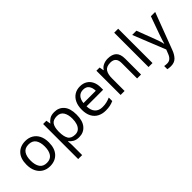

<svg xmlns="http://www.w3.org/2000/svg" viewBox="82 -1763 3005 3005"><g transform="rotate(-45 1585.0 -260.0)"><path d="M551 -269Q551 -136 483.5 -63Q416 10 301 10Q230 10 174.5 -22.5Q119 -55 87 -117.5Q55 -180 55 -269Q55 -402 122 -474Q189 -546 304 -546Q377 -546 432.5 -513.5Q488 -481 519.5 -419.5Q551 -358 551 -269ZM146 -269Q146 -174 183.5 -118.5Q221 -63 303 -63Q384 -63 422 -118.5Q460 -174 460 -269Q460 -364 422 -418Q384 -472 302 -472Q220 -472 183 -418Q146 -364 146 -269Z M945 -546Q1044 -546 1104.5 -477Q1165 -408 1165 -269Q1165 -132 1104.5 -61Q1044 10 944 10Q882 10 841.5 -13.5Q801 -37 778 -68H772Q774 -51 776 -25Q778 1 778 20V240H690V-536H762L774 -463H778Q802 -498 841 -522Q880 -546 945 -546ZM929 -472Q847 -472 813.5 -426Q780 -380 778 -286V-269Q778 -170 810.5 -116.5Q843 -63 931 -63Q980 -63 1011.5 -90Q1043 -117 1058.5 -163.5Q1074 -210 1074 -270Q1074 -362 1038.5 -417Q1003 -472 929 -472Z M1512 -546Q1581 -546 1630.5 -516Q1680 -486 1706.5 -431.5Q1733 -377 1733 -304V-251H1366Q1368 -160 1412.5 -112.5Q1457 -65 1537 -65Q1588 -65 1627.5 -74.5Q1667 -84 1709 -102V-25Q1668 -7 1628 1.5Q1588 10 1533 10Q1457 10 1398.5 -21Q1340 -52 1307.5 -113.5Q1275 -175 1275 -264Q1275 -352 1304.5 -415Q1334 -478 1387.5 -512Q1441 -546 1512 -546ZM1511 -474Q1448 -474 1411.5 -433.5Q1375 -393 1368 -321H1641Q1640 -389 1609 -431.5Q1578 -474 1511 -474Z M2127 -546Q2223 -546 2272 -499.5Q2321 -453 2321 -349V0H2234V-343Q2234 -472 2114 -472Q2025 -472 1991 -422Q1957 -372 1957 -278V0H1869V-536H1940L1953 -463H1958Q1984 -505 2030 -525.5Q2076 -546 2127 -546Z M2575 0H2487V-760H2575Z M2661 -536H2755L2871 -231Q2886 -191 2898 -154.5Q2910 -118 2916 -85H2920Q2926 -110 2939 -150.5Q2952 -191 2966 -232L3075 -536H3170L2939 74Q2911 150 2866.5 195Q2822 240 2744 240Q2720 240 2702 237.5Q2684 235 2671 232V162Q2682 164 2697.5 166Q2713 168 2730 168Q2776 168 2804.5 142Q2833 116 2849 73L2877 2Z"/></g></svg>

Font: Noto Sans Old Italic
Style: Regular
Weight: 400
Designer: Monotype Design Team
Foundry: Monotype Imaging Inc.
Version: Version 2.003; ttfautohint (v1.8.4.7-5d5b)